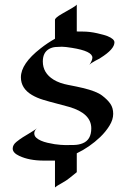

<svg xmlns="http://www.w3.org/2000/svg" viewBox="-20 -765 561 834"><path d="M141.6 -209Q128.9 -197.8 128.9 -186.3Q128.9 -174.8 137 -167.2Q145 -159.7 157.7 -154.1Q170.4 -148.4 186.3 -144.8Q202.1 -141.1 217.3 -138.7Q246.1 -134.8 264.2 -134.8Q282.2 -134.8 301.8 -135.3Q321.3 -135.7 337.9 -142.1Q376.5 -156.7 376.5 -207.5Q376.5 -272.9 279.8 -300.8Q252.4 -308.6 223.6 -315.9Q194.8 -323.2 167.5 -331.5Q140.1 -339.8 118.7 -352.5Q70.8 -380.9 70.8 -429.2Q70.8 -488.3 156.2 -554.7Q185.1 -577.6 218.8 -596.7V-678.7Q218.8 -687.5 248.5 -704.6Q278.3 -721.7 293.7 -730.5Q309.1 -739.3 313.5 -745.1V-628.4Q320.3 -627.9 326.7 -627.9H339.8Q369.6 -627.9 401.9 -620.6Q434.1 -613.3 447.3 -607.9Q477.1 -595.7 477.1 -581.1Q477.1 -551.3 417 -513.7Q409.7 -508.8 396.5 -502.4Q374 -490.7 368.2 -482.9Q381.3 -503.4 381.3 -514.6Q381.3 -543 293 -557.1Q262.7 -562 249 -562Q235.4 -562 221.2 -560.8Q207 -559.6 194.8 -553.2Q166 -538.1 166 -498Q166 -447.8 212.9 -418.9Q238.3 -403.3 276.9 -396Q315.4 -388.7 339.8 -382.8Q398.9 -368.7 423.3 -350.1Q447.8 -331.5 459.7 -313.7Q471.7 -295.9 471.7 -270.5Q471.7 -245.1 455.3 -218.8Q439 -192.4 415 -169.4Q368.7 -125.5 313.5 -99.1V-17.1Q273.4 16.1 261.2 22.9L241.7 34.2Q224.1 43.9 218.8 49.3V-67.4H169.9Q106.9 -67.4 63.5 -87.9Q35.2 -101.1 35.2 -119.6Q35.2 -135.7 51.3 -148.7Q67.4 -161.6 79.3 -168.9Q91.3 -176.3 103.5 -183.6Q134.3 -201.7 141.6 -209Z"/></svg>

Font: Fondamento
Style: Regular
Weight: 400
Version: Version 1.000